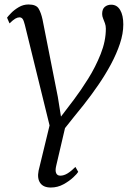

<svg xmlns="http://www.w3.org/2000/svg" viewBox="-20 -586 604 858"><path d="M310 -140.5Q341 -181.5 374 -234.2Q407 -287 430 -344.8Q453 -402.5 453 -458Q453 -471 449 -482Q445 -493 440.8 -503.2Q436.5 -513.5 436.5 -523.5Q436.5 -545.5 448.2 -555.2Q460 -565 477 -565Q503 -565 517 -541.2Q531 -517.5 531 -477Q531 -436 516 -391Q501 -346 476 -299.2Q451 -252.5 419.2 -206.2Q387.5 -160 353.5 -117Q332 -90.5 310.5 -63.8Q289 -37 270.5 -13.5L231 155.5Q226 176.5 231 187.8Q236 199 249.5 199Q265.5 199 282 188.8Q298.5 178.5 317 160L329.5 182Q325.5 189.5 307.8 206.2Q290 223 263.8 237.5Q237.5 252 207 252Q174 252 159.8 231.8Q145.5 211.5 152.5 176.5L201.5 -25.5L91 -475Q86 -495 80.8 -501.8Q75.5 -508.5 67 -508.5Q58.5 -508.5 48.5 -502.8Q38.5 -497 22.5 -481.5L11.5 -507Q15.5 -513 29.5 -527.5Q43.5 -542 63.8 -554Q84 -566 107.5 -566Q141.5 -566 152.5 -547.5Q163.5 -529 170 -499L238.5 -152.5L252.5 -65Z"/></svg>

Font: Merriweather 20pt Light
Style: Italic
Weight: 300
Italic angle: -7.8°
Version: Version 2.101